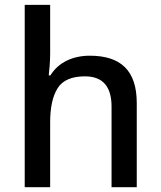

<svg xmlns="http://www.w3.org/2000/svg" viewBox="-20 -780 670 800"><path d="M189 -759.8H83V0H189V-271C189 -332 199.2 -379.4 220.2 -412.6C240.7 -445.3 278.8 -461.9 334 -461.9C407.7 -461.9 444.8 -419.9 444.8 -335.9V0H549.8V-351.1C549.8 -488.3 481 -547.9 354 -547.9C286.1 -547.9 224.6 -522 189.9 -465.8H183.1C185.5 -487.3 189 -522 189 -557.1Z"/></svg>

Font: Noto Reveo Sans
Style: Regular
Weight: 500
Designer: Monotype Design Team
Foundry: Monotype Imaging Inc.
Version: Version 2.007